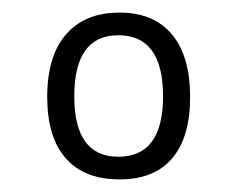

<svg xmlns="http://www.w3.org/2000/svg" viewBox="-20 -726 377 305"><path d="M239 -573Q239 -670 168 -670Q98 -670 98 -573Q98 -477 168 -477Q239 -477 239 -573ZM282 -572Q282 -508 253.5 -474.5Q225 -441 170 -441Q114 -441 84.5 -474.5Q55 -508 55 -572Q55 -637 85 -671.5Q115 -706 170 -706Q224 -706 253 -671.5Q282 -637 282 -572Z"/></svg>

Font: mmAsap
Style: Regular
Weight: 400
Designer: Pablo Cosgaya
Foundry: Omnibus-Type
Version: Version 1.001